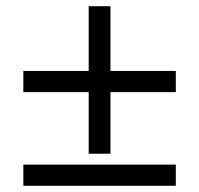

<svg xmlns="http://www.w3.org/2000/svg" viewBox="-20 -597 640 617"><path d="M265 -103H335V-301H545V-369H335V-577H265V-369H55V-301H265ZM55 -68V0H545V-68Z"/></svg>

Font: Fixel Text Regular
Style: Regular
Weight: 400
Width: 4
Designer: AlfaBravo + MacPaw
Foundry: Kyrylo Tkachov, Marchela Mozhyna, Serhii Makarenko, Maria Weinstein, Zakhar Kryvoshyya
Version: Version 1.211